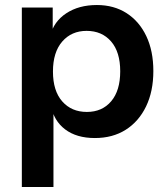

<svg xmlns="http://www.w3.org/2000/svg" viewBox="-20 -540 661 765"><path d="M358 10Q285 10 239.5 -24.5Q194 -59 183 -120L193 -121V205H67V-510H190V-395L180 -397Q194 -454 244 -487Q294 -520 366 -520Q434 -520 484.5 -487.5Q535 -455 563 -396Q591 -337 591 -257Q591 -176 562 -116Q533 -56 481 -23Q429 10 358 10ZM326 -94Q387 -94 423 -136.5Q459 -179 459 -256Q459 -333 422.5 -375Q386 -417 325 -417Q265 -417 228 -374.5Q191 -332 191 -255Q191 -178 228 -136Q265 -94 326 -94Z"/></svg>

Font: Instrument Sans SemiBold
Style: Regular
Weight: 600
Designer: Rodrigo Fuenzalida
Foundry: fragTYPE
Version: Version 1.000;gftools[0.9.28]